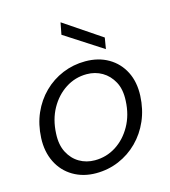

<svg xmlns="http://www.w3.org/2000/svg" viewBox="-109 -801 797 900"><g transform="rotate(-15 290.0 -351.0)"><path d="M247 12Q185 12 136.5 -16.5Q88 -45 62.5 -96.5Q37 -148 40 -214Q43 -279 66.5 -332.5Q90 -386 130 -425.5Q170 -465 222 -486.5Q274 -508 332 -508Q396 -508 444 -480Q492 -452 517.5 -402Q543 -352 540 -285Q537 -220 513.5 -166Q490 -112 450 -72Q410 -32 358 -10Q306 12 247 12ZM257 -48Q313 -48 359.5 -77.5Q406 -107 435.5 -159.5Q465 -212 468 -280Q471 -335 451 -372Q431 -409 397.5 -428.5Q364 -448 323 -448Q267 -448 220.5 -418Q174 -388 145 -336Q116 -284 113 -216Q110 -162 129.5 -124.5Q149 -87 182.5 -67.5Q216 -48 257 -48ZM441 -538 257 -657 268 -714H269L450 -592Z"/></g></svg>

Font: DM Sans 28pt Light
Style: Italic
Weight: 300
Italic angle: -10°
Version: Version 4.004;gftools[0.9.30]